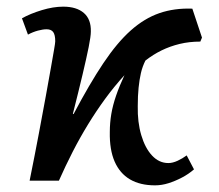

<svg xmlns="http://www.w3.org/2000/svg" viewBox="-20 -543 657 577"><path d="M446 14Q401 14 370.5 -4Q340 -22 324.5 -57.5Q309 -93 310 -146Q310 -174 314.5 -200.5Q319 -227 329 -256Q339 -285 354 -317Q323 -283 296 -246Q269 -209 244.5 -169Q220 -129 198.5 -87Q177 -45 157 0H69Q85 -79 97 -143Q109 -207 118 -256Q127 -305 133 -339.5Q139 -374 142.5 -394Q146 -414 146 -419Q146 -438 140 -446.5Q134 -455 120 -455Q109 -455 94 -451Q79 -447 64 -439L46 -488Q71 -502 105.5 -512.5Q140 -523 170 -523Q210 -523 232 -504Q254 -485 253 -448Q253 -434 246.5 -401.5Q240 -369 228 -318.5Q216 -268 199 -201L201 -200Q249 -291 290.5 -353Q332 -415 373 -451.5Q414 -488 459 -503.5Q504 -519 558 -517L587 -430L582 -418Q549 -418 520 -411Q491 -404 465.5 -391.5Q440 -379 417 -361Q408 -343 403.5 -323.5Q399 -304 396.5 -279.5Q394 -255 394 -224Q393 -176 404.5 -137Q416 -98 437 -75.5Q458 -53 486 -53Q499 -53 514 -60Q529 -67 541 -76L563 -34Q547 -20 527 -9.5Q507 1 486.5 7.5Q466 14 446 14Z"/></svg>

Font: Literata 18pt Medium
Style: Italic
Weight: 500
Italic angle: -2°
Designer: Latin by Veronika Burian and Jose Scaglione. Greek by Irene Vlachou. Cyrillic by Vera Evstafieva
Foundry: TypeTogether
Version: Version 3.103;gftools[0.9.29]